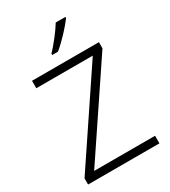

<svg xmlns="http://www.w3.org/2000/svg" viewBox="-226 -1149 1027 1163"><g transform="rotate(-30 287.5 -567.0)"><path d="M426 -1033V-1041H358C332 -997 278 -929 241 -890V-881H281C331 -921 396 -992 426 -1033ZM536 -93V-146H110L525 -764V-807H57V-755H452L37 -136V-93Z"/></g></svg>

Font: Noto Sans Telugu UI Light
Style: Regular
Weight: 300
Designer: Jelle Bosma - Monotype Design Team
Foundry: Monotype Imaging Inc.
Version: Version 2.005